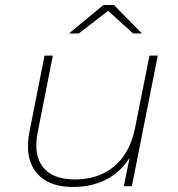

<svg xmlns="http://www.w3.org/2000/svg" viewBox="-20 -740 706 763"><path d="M271 3Q201 3 158 -24.5Q115 -52 99.5 -101Q84 -150 97 -216L157 -519H190L130 -215Q112 -128 149.5 -77.5Q187 -27 278 -27Q372 -27 434.5 -79.5Q497 -132 517 -233L574 -519H607L504 0H472L495 -113Q462 -61 414 -33Q351 3 271 3ZM254 -607 391 -720H433L544 -607H509L410 -697L293 -607Z"/></svg>

Font: Montserrat Thin ExtraLight
Style: Italic
Weight: 250
Italic angle: -11.3°
Version: Version 9.000